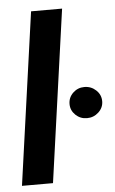

<svg xmlns="http://www.w3.org/2000/svg" viewBox="-49 -666 419 701"><g transform="rotate(-5 161.0 -316.0)"><path d="M3.1 0 91.7 -631.9H205.4L116.8 0ZM261.3 -225.5Q237 -225.5 219.5 -242.2Q202.1 -259 202.1 -282.3Q202.1 -306.3 219.5 -323Q237 -339.7 261.3 -339.7Q286 -339.7 303.9 -323Q321.8 -306.3 321.8 -282.3Q321.8 -259 303.9 -242.2Q286 -225.5 261.3 -225.5Z"/></g></svg>

Font: Alumni Sans Thin
Style: Italic
Weight: 100
Italic angle: -8°
Designer: Robert E. Leuschke
Foundry: Robert E. Leuschke
Version: Version 1.016